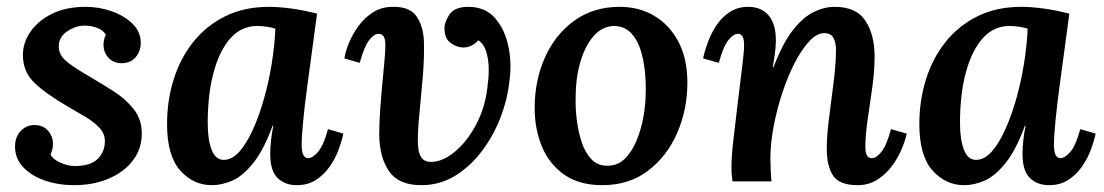

<svg xmlns="http://www.w3.org/2000/svg" viewBox="-20 -531 3231 562"><path d="M197 11Q151 11 111.5 -2.5Q72 -16 48 -41.5Q24 -67 24 -102Q24 -130 40.5 -147.5Q57 -165 81 -165Q106 -165 120.5 -148.5Q135 -132 135 -110Q135 -94 128 -79Q134 -65 156.5 -55Q179 -45 198 -45Q245 -45 266 -66Q287 -87 287 -118Q287 -140 271 -157Q255 -174 230 -189Q205 -204 177 -220Q115 -256 81 -288.5Q47 -321 47 -370Q47 -406 69 -438Q91 -470 132 -490.5Q173 -511 231 -511Q270 -511 307 -498Q344 -485 368 -461.5Q392 -438 392 -405Q392 -381 377 -363.5Q362 -346 336 -346Q312 -346 297.5 -362Q283 -378 283 -400Q283 -416 290 -429Q283 -442 265.5 -449Q248 -456 227 -456Q202 -456 177 -439.5Q152 -423 152 -395Q152 -372 171 -354.5Q190 -337 242 -307Q276 -287 311.5 -264.5Q347 -242 371 -212Q395 -182 395 -140Q395 -96 369.5 -62Q344 -28 299 -8.5Q254 11 197 11Z M768 -511Q796 -511 833 -506Q870 -501 908 -491Q902 -446 894.5 -390.5Q887 -335 879.5 -279.5Q872 -224 867.5 -178Q863 -132 863 -107Q863 -68 882 -68Q895 -68 911 -86.5Q927 -105 940 -153L985 -140Q981 -120 971.5 -94Q962 -68 945.5 -44Q929 -20 905 -4.5Q881 11 849 11Q814 11 792.5 -10Q771 -31 771 -80Q771 -118 780 -163H778Q752 -92 721.5 -54Q691 -16 660.5 -2.5Q630 11 600 11Q546 11 507.5 -32Q469 -75 469 -168Q469 -237 488.5 -299Q508 -361 546 -408.5Q584 -456 639.5 -483.5Q695 -511 768 -511ZM733 -455Q687 -455 655 -419.5Q623 -384 605.5 -320Q588 -256 588 -171Q588 -122 599.5 -92.5Q611 -63 635 -63Q659 -63 680.5 -87Q702 -111 720.5 -152Q739 -193 753 -243Q767 -293 775.5 -346Q784 -399 786 -447Q778 -450 763 -452.5Q748 -455 733 -455Z M1351 -511Q1400 -511 1429 -478Q1458 -445 1468.5 -393.5Q1479 -342 1470 -286Q1465 -239 1445 -187Q1425 -135 1391.5 -90Q1358 -45 1313 -17Q1268 11 1213 11Q1147 11 1119 -29.5Q1091 -70 1090 -136Q1090 -167 1092.5 -204.5Q1095 -242 1098.5 -279.5Q1102 -317 1105 -348.5Q1108 -380 1108 -400Q1108 -432 1088 -432Q1075 -432 1060.5 -413.5Q1046 -395 1033 -347L988 -360Q991 -380 1001.5 -405.5Q1012 -431 1029.5 -455Q1047 -479 1072 -495Q1097 -511 1130 -511Q1181 -512 1201 -480.5Q1221 -449 1221 -402Q1222 -360 1217.5 -306Q1213 -252 1208 -202Q1203 -152 1203 -120Q1203 -108 1205 -93Q1207 -78 1215.5 -67.5Q1224 -57 1243 -57Q1278 -58 1314.5 -89.5Q1351 -121 1377 -173Q1403 -225 1408 -288Q1411 -307 1410.5 -332.5Q1410 -358 1403 -380.5Q1396 -403 1380 -413Q1372 -404 1361 -398Q1350 -392 1336 -392Q1318 -392 1299.5 -405Q1281 -418 1281 -448Q1281 -467 1296 -489Q1311 -511 1351 -511Z M1794 -511Q1850 -511 1894.5 -485Q1939 -459 1965.5 -409.5Q1992 -360 1992 -289Q1992 -210 1962 -141.5Q1932 -73 1876.5 -31Q1821 11 1743 11Q1676 11 1632 -19.5Q1588 -50 1566.5 -101.5Q1545 -153 1545 -215Q1545 -295 1575 -362.5Q1605 -430 1661 -470.5Q1717 -511 1794 -511ZM1779 -455Q1744 -455 1718.5 -426.5Q1693 -398 1679 -350.5Q1665 -303 1665 -245Q1664 -213 1668.5 -178.5Q1673 -144 1683 -114Q1693 -84 1711 -65Q1729 -46 1756 -46Q1787 -45 1808.5 -66Q1830 -87 1843.5 -120Q1857 -153 1863.5 -190Q1870 -227 1870 -260Q1871 -290 1867.5 -323.5Q1864 -357 1854.5 -386.5Q1845 -416 1826.5 -435Q1808 -454 1779 -455Z M2490 11Q2437 11 2418.5 -17Q2400 -45 2400 -96Q2400 -135 2407 -188Q2414 -241 2420.5 -294Q2427 -347 2427 -386Q2427 -406 2419.5 -420Q2412 -434 2393 -434Q2371 -434 2349 -410.5Q2327 -387 2306.5 -347.5Q2286 -308 2270 -259.5Q2254 -211 2244.5 -161Q2235 -111 2235 -66Q2235 -52 2236 -32Q2237 -12 2238 0H2124Q2122 -16 2121.5 -23.5Q2121 -31 2121 -41Q2121 -70 2126 -115.5Q2131 -161 2139 -226Q2148 -301 2153 -340.5Q2158 -380 2158 -400Q2158 -432 2140 -432Q2127 -432 2112 -413.5Q2097 -395 2084 -347L2038 -360Q2042 -380 2051.5 -406Q2061 -432 2076.5 -456Q2092 -480 2115.5 -495.5Q2139 -511 2170 -511Q2209 -511 2230.5 -485Q2252 -459 2251 -408Q2250 -385 2247.5 -368.5Q2245 -352 2242 -334H2244Q2271 -405 2301 -443Q2331 -481 2362 -496Q2393 -511 2423 -511Q2486 -511 2513 -470.5Q2540 -430 2540 -365Q2540 -322 2533 -273.5Q2526 -225 2519.5 -179.5Q2513 -134 2513 -100Q2513 -68 2532 -68Q2545 -68 2560 -86.5Q2575 -105 2588 -153L2634 -140Q2630 -120 2619 -94Q2608 -68 2590 -44Q2572 -20 2547 -4.5Q2522 11 2490 11Z M2970 -511Q2998 -511 3035 -506Q3072 -501 3110 -491Q3104 -446 3096.5 -390.5Q3089 -335 3081.5 -279.5Q3074 -224 3069.5 -178Q3065 -132 3065 -107Q3065 -68 3084 -68Q3097 -68 3113 -86.5Q3129 -105 3142 -153L3187 -140Q3183 -120 3173.5 -94Q3164 -68 3147.5 -44Q3131 -20 3107 -4.5Q3083 11 3051 11Q3016 11 2994.5 -10Q2973 -31 2973 -80Q2973 -118 2982 -163H2980Q2954 -92 2923.5 -54Q2893 -16 2862.5 -2.5Q2832 11 2802 11Q2748 11 2709.5 -32Q2671 -75 2671 -168Q2671 -237 2690.5 -299Q2710 -361 2748 -408.5Q2786 -456 2841.5 -483.5Q2897 -511 2970 -511ZM2935 -455Q2889 -455 2857 -419.5Q2825 -384 2807.5 -320Q2790 -256 2790 -171Q2790 -122 2801.5 -92.5Q2813 -63 2837 -63Q2861 -63 2882.5 -87Q2904 -111 2922.5 -152Q2941 -193 2955 -243Q2969 -293 2977.5 -346Q2986 -399 2988 -447Q2980 -450 2965 -452.5Q2950 -455 2935 -455Z"/></svg>

Font: Lora SemiBold
Style: Italic
Weight: 600
Italic angle: -3°
Designer: Olga Karpushina, Alexei Vanyashin (Cyrillic)
Foundry: Cyreal
Version: Version 3.011; ttfautohint (v1.8.4.7-5d5b)